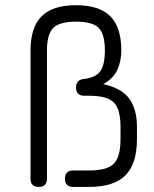

<svg xmlns="http://www.w3.org/2000/svg" viewBox="-20 -717 592 736"><path d="M128.5 -0.5Q97 -0.5 97 -32V-522.5Q97 -612.5 139.5 -654.8Q182 -697 271.5 -697Q360.5 -697 402.8 -654.8Q445 -612.5 445 -523.5Q445 -483 429.8 -449.5Q414.5 -416 375.5 -394.5Q445.5 -379.5 475.2 -339.2Q505 -299 505 -229.5V-184Q505 -89 460.8 -44.8Q416.5 -0.5 321.5 -0.5H260.5Q229 -0.5 229 -32Q229 -63.5 260.5 -63.5H321.5Q390.5 -63.5 416.2 -89.5Q442 -115.5 442 -184V-229.5Q442 -298.5 416.2 -324.2Q390.5 -350 321.5 -350H303Q271.5 -350 271.5 -382Q271.5 -411.5 302.5 -414.5Q347.5 -419.5 364.8 -444.5Q382 -469.5 382 -523.5Q382 -586.5 358.2 -610.2Q334.5 -634 271.5 -634Q208.5 -634 184.2 -610Q160 -586 160 -522.5V-32Q160 -0.5 128.5 -0.5Z"/></svg>

Font: Jura Light Medium
Style: Regular
Weight: 500
Version: Version 5.106